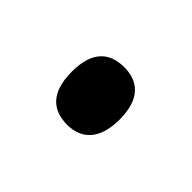

<svg xmlns="http://www.w3.org/2000/svg" viewBox="-41 -639 343 343"><g transform="rotate(45 130.0 -467.5)"><path d="M130 -395C164 -395 190 -415 190 -468C190 -521 164 -540 130 -540C94 -540 69 -521 69 -468C69 -415 94 -395 130 -395Z"/></g></svg>

Font: Noto Serif Display SemiCondensed SemiBold
Style: Regular
Weight: 600
Width: 4
Designer: Monotype Design Team
Foundry: Monotype Imaging Inc.
Version: Version 2.009